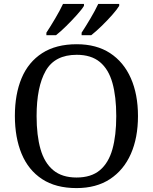

<svg xmlns="http://www.w3.org/2000/svg" viewBox="-20 -951 782 981"><path d="M371 10Q265 10 195 -36Q125 -82 90.5 -165Q56 -248 56 -359Q56 -470 90.5 -552Q125 -634 195.5 -679.5Q266 -725 372 -725Q473 -725 542.5 -679.5Q612 -634 648.5 -551.5Q685 -469 685 -358Q685 -247 648.5 -164.5Q612 -82 542 -36Q472 10 371 10ZM371 -44Q446 -44 490.5 -81.5Q535 -119 554.5 -189Q574 -259 574 -358Q574 -457 554.5 -527Q535 -597 490.5 -634Q446 -671 372 -671Q260 -671 213.5 -589Q167 -507 167 -358Q167 -259 187 -189Q207 -119 252 -81.5Q297 -44 371 -44ZM397 -784Q418 -816 442 -856.5Q466 -897 482 -931H589V-921Q579 -904 553.5 -875Q528 -846 498.5 -817.5Q469 -789 446 -771H397ZM217 -784Q238 -816 262 -856.5Q286 -897 302 -931H409V-921Q399 -904 373 -875Q347 -846 318 -817.5Q289 -789 266 -771H217Z"/></svg>

Font: Noto Serif Tamil
Style: Italic
Weight: 400
Italic angle: -12°
Designer: Indian Type Foundry, Tom Grace, and the Monotype Design Team
Foundry: Monotype Imaging Inc.
Version: Version 2.003